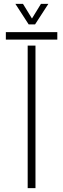

<svg xmlns="http://www.w3.org/2000/svg" viewBox="-20 -965 324 985"><path d="M122 0V-731H162V0ZM10 -762V-800H274V-762ZM127 -840 59 -945H98L144 -870L190 -945H228L160 -840Z"/></svg>

Font: Big Shoulders Stencil Text Thin
Style: Regular
Weight: 100
Designer: Patric King
Foundry: XO Type Co
Version: Version 2.001